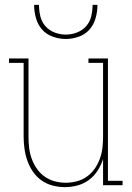

<svg xmlns="http://www.w3.org/2000/svg" viewBox="-20 -760 540 788"><path d="M246 8Q221 8 196 1.5Q171 -5 150.5 -19.5Q130 -34 115.5 -55Q101 -76 92.5 -100Q84 -124 80.5 -149.5Q77 -175 77 -200V-502H17V-520H97V-200Q97 -177 99.5 -154Q102 -131 110 -109Q118 -87 131 -68Q144 -49 163 -35.5Q182 -22 204.5 -16Q227 -10 250 -10Q273 -10 295.5 -16Q318 -22 337 -35.5Q356 -49 369 -68Q382 -87 390 -109Q398 -131 400.5 -154Q403 -177 403 -200V-502H343V-520H423V-18H483V0H403V-107Q395 -82 380.5 -59.5Q366 -37 345 -21.5Q324 -6 298.5 1Q273 8 246 8ZM250 -600Q223 -600 196.5 -609.5Q170 -619 152.5 -639Q135 -659 127.5 -686Q120 -713 120 -740H140Q140 -717 145.5 -693.5Q151 -670 166.5 -652.5Q182 -635 204.5 -626.5Q227 -618 250 -618Q273 -618 295.5 -626.5Q318 -635 333.5 -652.5Q349 -670 354.5 -693.5Q360 -717 360 -740H380Q380 -713 372.5 -686Q365 -659 347.5 -639Q330 -619 303.5 -609.5Q277 -600 250 -600Z"/></svg>

Font: Iosevka Curly Slab Thin
Style: Regular
Weight: 100
Monospace: yes
Designer: Belleve Invis
Foundry: Belleve Invis
Version: Version 22.1.2; ttfautohint (v1.8.4)